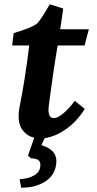

<svg xmlns="http://www.w3.org/2000/svg" viewBox="-20 -632 452 899"><path d="M189 15 174 48Q244 68 244 123Q244 132 243 137Q236 190 191 218.5Q146 247 79 247L72 207Q113 205 141 188.5Q169 172 169 140Q169 123 158 116.5Q147 110 125 109L111 97L140 13Q107 5 87 -21Q67 -47 67 -89Q67 -109 71 -128Q96 -251 117 -419H37L44 -477Q122 -500 150 -519Q161 -527 183.5 -563Q206 -599 213 -612L276 -592L262 -495H396L376 -419H250Q228 -290 209 -142L207 -119Q207 -79 232 -79Q250 -79 276.5 -101Q303 -123 330 -160L377 -122Q339 -62 288.5 -27Q238 8 189 15Z"/></svg>

Font: Andada Pro ExtraBold
Style: Italic
Weight: 800
Italic angle: -6.99998°
Designer: Carolina Giovagnoli
Foundry: Huerta Tipografica
Version: Version 3.005; ttfautohint (v1.8.4)